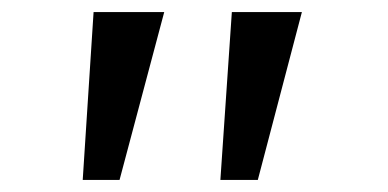

<svg xmlns="http://www.w3.org/2000/svg" viewBox="-20 -720 642 318"><path d="M345 -422 364 -700H480L407 -422ZM117 -422 135 -700H252L178 -422Z"/></svg>

Font: Lexend Zetta Light
Style: Regular
Weight: 300
Designer: Bonnie Shaver-Troup, Thomas Jockin
Foundry: Lexend
Version: Version 1.007